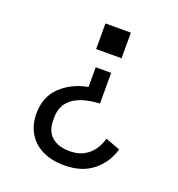

<svg xmlns="http://www.w3.org/2000/svg" viewBox="-129 -622 858 923"><g transform="rotate(20 300.0 -160.5)"><path d="M90 5Q90 -82 146 -134Q202 -186 282 -200V-301H361V-144Q273 -140 225 -105.5Q177 -71 177 -5V9Q177 64 210 92.5Q243 121 302 121Q359 121 396.5 89Q434 57 448 4L523 32Q502 104 445.5 149Q389 194 299 194Q236 194 188.5 171Q141 148 115.5 105Q90 62 90 5ZM384 -515V-384H254V-515Z"/></g></svg>

Font: iA Writer Quattro V
Style: Regular
Weight: 400
Designer: Mike Abbink, Paul van der Laan, Pieter van Rosmalen, Oliver Reichenstein
Foundry: Information Architects Inc.
Version: Version 2.000